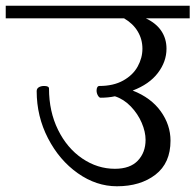

<svg xmlns="http://www.w3.org/2000/svg" viewBox="-37 -670 682 670"><path d="M625 -606H472Q508 -589 526 -562Q544 -535 544 -500Q544 -455 514 -415.5Q484 -376 426 -354Q490 -329 524 -281.5Q558 -234 558 -179Q558 -101 505.5 -60.5Q453 -20 371 -20Q299 -20 234.5 -65.5Q170 -111 130.5 -187.5Q91 -264 91 -352Q91 -361 98.5 -365.5Q106 -370 117 -370Q134 -370 134 -361Q134 -281 165.5 -217Q197 -153 250 -117Q303 -81 364 -81Q417 -81 444 -109.5Q471 -138 471 -182Q471 -210 457.5 -241.5Q444 -273 419.5 -298.5Q395 -324 364 -334Q341 -329 314 -329Q309 -329 304.5 -337Q300 -345 300 -354Q300 -361 302.5 -365.5Q305 -370 310 -370Q359 -370 393 -389Q427 -408 443.5 -438Q460 -468 460 -500Q460 -533 443.5 -560.5Q427 -588 396 -606H-17V-650H625Z"/></svg>

Font: Kurale
Style: Regular
Weight: 400
Designer: Eduardo Rodriguez Tunni
Foundry: Eduardo Rodriguez Tunni
Version: Version 2.000